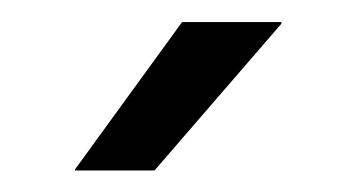

<svg xmlns="http://www.w3.org/2000/svg" viewBox="-20 -703 324 174"><path d="M145 -683H235V-681.5L120 -548.5H48V-549.5Z"/></svg>

Font: Anek Latin
Style: Regular
Weight: 400
Designer: Yesha Goshar
Foundry: Ek Type
Version: Version 1.003